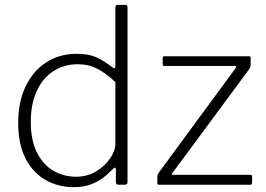

<svg xmlns="http://www.w3.org/2000/svg" viewBox="-20 -762 1097 792"><path d="M469 0Q463 0 460.5 -3Q458 -6 458 -12V-61Q458 -69 454.5 -70Q451 -71 446 -65Q437 -56 417 -38Q397 -20 364 -5Q331 10 284 10Q220 10 168 -19.5Q116 -49 85.5 -108Q55 -167 55 -256Q55 -340 85 -404Q115 -468 169.5 -504Q224 -540 296 -540Q350 -540 384 -522.5Q418 -505 441 -486Q450 -479 453 -481Q456 -483 456 -493V-731Q456 -742 465 -742H497Q506 -742 506 -732V-13Q506 -5 503 -2.5Q500 0 493 0H469ZM456 -423Q420 -458 383 -477.5Q346 -497 301 -497Q245 -497 201 -469Q157 -441 132 -387.5Q107 -334 107 -259Q107 -182 133 -131.5Q159 -81 201.5 -57Q244 -33 294 -33Q340 -33 376.5 -55Q413 -77 434.5 -109Q456 -141 456 -170V-423ZM636 0Q632 0 630.5 -1.5Q629 -3 629 -8V-33Q629 -38 631 -43Q633 -48 638 -54L952 -481Q958 -490 949 -490H659Q654 -490 652.5 -491.5Q651 -493 651 -498V-522Q651 -530 658 -530H1008Q1014 -530 1014 -523V-497Q1014 -490 1012 -485Q1010 -480 1006 -474L691 -48Q685 -41 694 -41H1013Q1020 -41 1020 -34V-9Q1020 -5 1018.5 -2.5Q1017 0 1011 0H636Z"/></svg>

Font: Libre Franklin ExtraLight
Style: Regular
Weight: 250
Designer: Pablo Impallari, Rodrigo Fuenzalida, Nhung Nguyen
Foundry: Impallari Type
Version: Version 3.000